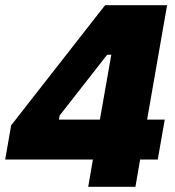

<svg xmlns="http://www.w3.org/2000/svg" viewBox="-37 -720 674 740"><path d="M485 0 503 -105H571L598 -259H530L607 -700H368L6 -237L-17 -105H321L303 0ZM190 -259 193 -275 376 -509H392L348 -259Z"/></svg>

Font: Fixel Display Black
Style: Italic
Weight: 900
Italic angle: -10°
Designer: AlfaBravo + MacPaw
Foundry: Kyrylo Tkachov, Marchela Mozhyna, Serhii Makarenko, Maria Weinstein, Zakhar Kryvoshyya
Version: Version 1.210;Glyphs 3.2 (3217)